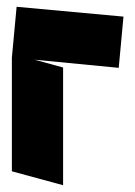

<svg xmlns="http://www.w3.org/2000/svg" viewBox="-20 -546 399 566"><path d="M166 0 15 -41V-376L29 -526L344 -497L330 -346L82 -370L166 -347Z"/></svg>

Font: Blaka
Style: Regular
Weight: 400
Designer: Mohamed Gaber
Foundry: Kief Type Foundry
Version: Version 1.003; ttfautohint (v1.8.4.7-5d5b)